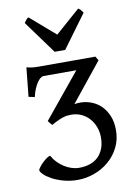

<svg xmlns="http://www.w3.org/2000/svg" viewBox="-97 -945 721 1021"><g transform="rotate(-10 263.5 -434.5)"><path d="M484.4 -212.4Q484.4 -160.6 463.4 -118.9Q442.4 -77.1 408 -47.6Q373.5 -18.1 329.3 -2Q285.2 14.2 238.8 14.2Q196.8 14.2 161.1 3.9Q125.5 -6.3 99.9 -20.5Q74.2 -34.7 59.8 -49.3Q45.4 -64 45.4 -72.8Q45.4 -75.7 52.2 -85.4Q59.1 -95.2 69.6 -106Q80.1 -116.7 92.3 -126.2Q104.5 -135.7 115.7 -138.2Q126.5 -118.2 142.3 -101.8Q158.2 -85.4 177.2 -73.2Q196.3 -61 216.8 -54.4Q237.3 -47.9 257.8 -47.9Q288.6 -47.9 314.7 -56.4Q340.8 -64.9 359.4 -82.5Q377.9 -100.1 388.4 -126.2Q398.9 -152.3 398.9 -187.5Q398.9 -216.8 389.2 -243.2Q379.4 -269.5 361.6 -289.8Q343.8 -310.1 318.6 -321.8Q293.5 -333.5 262.7 -333.5Q240.2 -333.5 221.2 -327.6Q202.1 -321.8 178.2 -309.6L155.8 -297.4L154.8 -298.3Q150.9 -301.8 145 -309.1Q139.2 -316.4 136.2 -320.8L135.7 -321.8V-322.3L136.2 -322.8L332 -561.5H154.8Q146.5 -561.5 137.2 -554Q127.9 -546.4 119.1 -533Q110.4 -519.5 102.5 -500.7Q94.7 -481.9 89.8 -459.5L57.1 -466.3L73.2 -623Q83.5 -620.1 93 -618.4Q102.5 -616.7 112.8 -616Q123 -615.2 134.8 -615.2H444.3L457.5 -593.3L290.5 -385.7Q306.6 -388.7 320.8 -388.7Q353.5 -388.7 383.1 -377.2Q412.6 -365.7 435.1 -343.3Q457.5 -320.8 470.9 -288.1Q484.4 -255.4 484.4 -212.4ZM292.5 -678.2H235.4L105.5 -856.4Q112.3 -866.2 116.9 -872.3Q121.6 -878.4 129.9 -882.8L265.1 -765.6L398.4 -882.8Q406.7 -878.4 411.9 -872.3Q417 -866.2 423.3 -856.4Z"/></g></svg>

Font: Gentium Book Basic
Style: Regular
Weight: 400
Designer: J. Victor Gaultney and Annie Olsen
Foundry: SIL International
Version: Version 1.102; 2013; Maintenance release